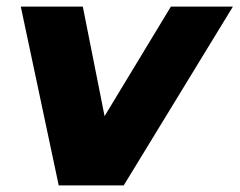

<svg xmlns="http://www.w3.org/2000/svg" viewBox="-20 -562 726 582"><path d="M686 -542 355 0H158L43 -542H231L297 -210L498 -542Z"/></svg>

Font: Montserrat Alternates ExtraBold
Style: Italic
Weight: 800
Italic angle: -11.3°
Designer: Julieta Ulanovsky
Foundry: Julieta Ulanovsky
Version: Version 7.200